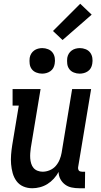

<svg xmlns="http://www.w3.org/2000/svg" viewBox="-20 -994 540 1022"><path d="M152 8Q126 8 104 -1.5Q82 -11 68 -30Q54 -49 47.5 -72.5Q41 -96 39 -120.5Q37 -145 39 -170.5Q41 -196 45 -221L80 -432H47V-520H196L144 -207Q142 -193 141 -178.5Q140 -164 141 -150.5Q142 -137 146 -123.5Q150 -110 158.5 -100Q167 -90 180 -85Q193 -80 207 -80Q226 -80 245 -88Q264 -96 277 -111Q290 -126 297.5 -144.5Q305 -163 308 -181L364 -520H465L396 -105Q395 -100 396 -95Q397 -90 399.5 -86.5Q402 -83 407 -81.5Q412 -80 417 -80H433L432 8H402Q381 8 361.5 4Q342 0 326.5 -11.5Q311 -23 301.5 -40.5Q292 -58 292 -79Q282 -60 266.5 -43Q251 -26 232.5 -14.5Q214 -3 193 2.5Q172 8 152 8ZM404 -602Q388 -602 373 -608Q358 -614 349 -626Q340 -638 338 -654Q336 -670 338 -686Q340 -698 346 -708Q352 -718 361.5 -725Q371 -732 382.5 -735Q394 -738 405 -738Q421 -738 436 -732Q451 -726 460 -714Q469 -702 471.5 -686Q474 -670 471 -654Q469 -642 463.5 -632Q458 -622 448 -615Q438 -608 426.5 -605Q415 -602 404 -602ZM204 -602Q188 -602 173 -608Q158 -614 149 -626Q140 -638 138 -654Q136 -670 138 -686Q140 -698 146 -708Q152 -718 161.5 -725Q171 -732 182.5 -735Q194 -738 205 -738Q221 -738 236 -732Q251 -726 260 -714Q269 -702 271.5 -686Q274 -670 271 -654Q269 -642 263.5 -632Q258 -622 248 -615Q238 -608 226.5 -605Q215 -602 204 -602ZM313 -781 262 -829 407 -974 468 -916Z"/></svg>

Font: Iosevka Curly Slab Semibold
Style: Italic
Weight: 600
Italic angle: -9°
Monospace: yes
Designer: Belleve Invis
Foundry: Belleve Invis
Version: Version 22.1.2; ttfautohint (v1.8.4)